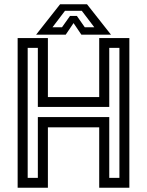

<svg xmlns="http://www.w3.org/2000/svg" viewBox="-20 -878 688 898"><path d="M62.5 0V-700H204V-424H444V-700H585V0H444V-282.5H204V0ZM109.5 -46H157V-330.5H491V-46H538.5V-654H491V-378H157V-654H109.5ZM261 -858H387L499 -716H360.5L324 -770L287.5 -716H149ZM284 -827.5 225.5 -750.5H270L307.5 -803.5H339.5L376.5 -750.5H421L362.5 -827.5Z"/></svg>

Font: Tourney Thin Medium
Style: Regular
Weight: 500
Version: Version 1.015